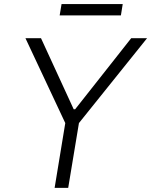

<svg xmlns="http://www.w3.org/2000/svg" viewBox="-20 -913 735 933"><path d="M103.7 -727.3H179.3L338.1 -382.1H345.2L617.5 -727.3H694.6L363.6 -315L311.4 0H245.4L297.2 -315ZM576.3 -893.1 567.5 -838.1H269.9L279.1 -893.1Z"/></svg>

Font: Inter Light  BETA
Style: Italic
Weight: 300
Italic angle: 9.39999°
Designer: Rasmus Andersson
Foundry: rsms
Version: Version 3.011;git-f93a4a705